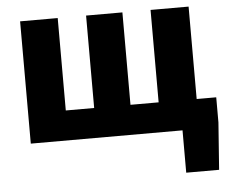

<svg xmlns="http://www.w3.org/2000/svg" viewBox="-53 -631 1064 890"><g transform="rotate(-5 479.0 -186.0)"><path d="M778 0H743V-139H947V-22L931 197H778ZM72 -569H247V-139H379V-569H548V-139H679V-569H856V0H72Z"/></g></svg>

Font: Merged Yaku Han JP Black
Style: Regular
Weight: 900
Designer: Ryoko NISHIZUKA 西塚涼子 (kana, bopomofo & ideographs); Paul D. Hunt (Latin, Greek & Cyrillic); Sandoll Communications 산돌커뮤니
Foundry: Adobe
Version: Version 2.004